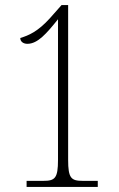

<svg xmlns="http://www.w3.org/2000/svg" viewBox="-20 -738 469 758"><path d="M85 0H366V-24H307C261 -24 249 -34 249 -107V-718H223L177 -666C129 -613 93 -598 60 -588C60 -573 73 -565 88 -565C129 -565 164 -606 209 -662V-107C209 -34 197 -24 151 -24H85Z"/></svg>

Font: Noto Serif Devanagari ExtraCondensed ExtraLight
Style: Regular
Weight: 200
Width: 2
Designer: Universal Thirst, Indian Type Foundry and the Monotype Design Team
Foundry: Monotype Imaging Inc.
Version: Version 2.004